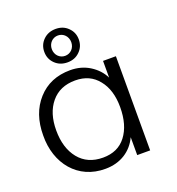

<svg xmlns="http://www.w3.org/2000/svg" viewBox="-134 -841 885 960"><g transform="rotate(-20 308.5 -360.5)"><path d="M268.6 -554.7C294.4 -554.7 316.4 -563 333.5 -580.1C351.1 -597.2 359.9 -618.2 359.9 -643.6C359.9 -668.9 351.1 -689.9 333.5 -707C316.4 -724.1 294.4 -732.4 268.6 -732.4C242.2 -732.4 220.2 -724.1 202.6 -707C185.1 -689.9 176.3 -668.9 176.3 -643.6C176.3 -618.2 185.1 -597.2 202.6 -580.1C220.2 -563 242.2 -554.7 268.6 -554.7ZM268.1 -589.4C238.8 -589.4 216.3 -612.8 216.3 -643.6C216.3 -674.3 238.8 -697.8 268.1 -697.8C297.4 -697.8 319.8 -674.3 319.8 -643.6C319.8 -612.8 297.4 -589.4 268.1 -589.4ZM272.5 -46.4C217.8 -46.4 174.8 -65.4 144 -103.5C113.3 -141.6 98.1 -191.9 98.1 -254.4C98.1 -315.4 113.3 -364.3 144 -401.4C174.8 -438.5 217.3 -457 272 -457C324.2 -457 364.7 -438.5 394 -401.4C423.8 -364.7 438.5 -315.9 438.5 -254.9C438.5 -190.9 423.8 -140.1 395 -102.5C366.2 -64.9 325.7 -46.4 272.5 -46.4ZM265.1 10.3C345.2 10.3 406.7 -30.3 436.5 -95.2V0H505.4V-501H437V-412.1C422.4 -441.9 399.9 -466.3 369.6 -485.4C339.4 -504.4 304.7 -513.7 266.1 -513.7C194.3 -513.7 136.7 -489.3 93.3 -440.9C49.8 -392.6 28.3 -329.6 28.3 -252.9C25.9 -103.5 118.7 11.7 265.1 10.3Z"/></g></svg>

Font: Ride Light
Style: Regular
Weight: 300
Version: Version 3.000